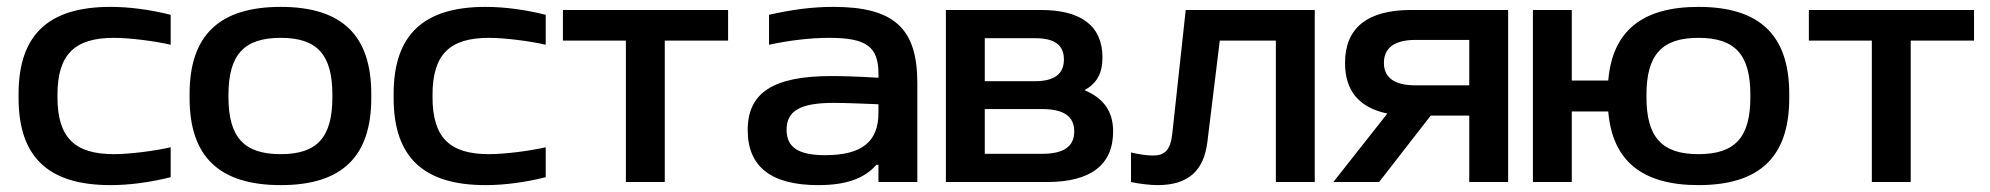

<svg xmlns="http://www.w3.org/2000/svg" viewBox="-20 -529 5783 558"><path d="M34 -256V-244C34 -72 121 9 301 9C356 9 416 1 476 -14V-101C428 -90 356 -81 311 -81C197 -81 147 -129 147 -247V-253C147 -371 197 -419 311 -419C356 -419 428 -410 476 -399V-486C416 -501 356 -509 301 -509C121 -509 34 -428 34 -256Z M531 -256V-244C531 -73 618 9 796 9C973 9 1059 -73 1059 -244V-256C1059 -427 973 -509 796 -509C618 -509 531 -427 531 -256ZM644 -247V-253C644 -370 689 -419 796 -419C902 -419 946 -370 946 -253V-247C946 -130 902 -81 796 -81C689 -81 644 -130 644 -247Z M1124 -256V-244C1124 -72 1211 9 1391 9C1446 9 1506 1 1566 -14V-101C1518 -90 1446 -81 1401 -81C1287 -81 1237 -129 1237 -247V-253C1237 -371 1287 -419 1401 -419C1446 -419 1518 -410 1566 -399V-486C1506 -501 1446 -509 1391 -509C1211 -509 1124 -428 1124 -256Z M1799 0H1912V-411H2096V-500H1616V-411H1799Z M2402 -509C2339 -509 2282 -501 2215 -486V-399C2276 -412 2336 -419 2390 -419C2497 -419 2533 -394 2533 -315V-303C2469 -307 2423 -308 2397 -308C2226 -308 2153 -259 2153 -151C2153 -43 2223 9 2358 9C2437 9 2491 -9 2527 -50H2533V0H2646V-288C2646 -446 2579 -509 2402 -509ZM2266 -152C2266 -207 2306 -230 2403 -230C2434 -230 2486 -228 2533 -226V-201C2533 -119 2487 -78 2378 -78C2300 -78 2266 -101 2266 -152Z M2729 0H3023C3150 0 3215 -50 3215 -147C3215 -205 3188 -243 3132 -267C3168 -287 3184 -316 3184 -362C3184 -453 3123 -500 3005 -500H2729ZM2842 -82V-212H3009C3071 -212 3102 -191 3102 -147C3102 -103 3071 -82 3009 -82ZM2842 -293V-418H2988C3044 -418 3072 -399 3072 -356C3072 -314 3044 -293 2988 -293Z M3489 -117 3525 -411H3688V0H3801V-500H3426L3387 -141C3382 -92 3364 -77 3331 -77C3315 -77 3291 -80 3267 -86V0C3289 5 3323 9 3344 9C3436 9 3479 -35 3489 -117Z M4363 -500H4081C3954 -500 3889 -448 3889 -346C3889 -265 3930 -216 4012 -199L3855 0H3988L4138 -193H4250V0H4363ZM4002 -346C4002 -390 4033 -413 4094 -413H4250V-281H4094C4033 -281 4002 -303 4002 -346Z M4435 0H4548V-205H4654C4666 -61 4753 9 4916 9C5094 9 5180 -73 5180 -244V-256C5180 -427 5094 -509 4916 -509C4753 -509 4666 -439 4654 -295H4548V-500H4435ZM4765 -247V-253C4765 -370 4810 -419 4916 -419C5023 -419 5067 -370 5067 -253V-247C5067 -130 5023 -81 4916 -81C4810 -81 4765 -130 4765 -247Z M5420 0H5533V-411H5717V-500H5237V-411H5420Z"/></svg>

Font: LT Wave Medium
Style: Regular
Weight: 500
Designer: Daniel Lyons
Version: Version 2.5 (Glyphs App)